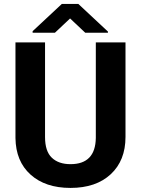

<svg xmlns="http://www.w3.org/2000/svg" viewBox="-20 -921 698 951"><path d="M514.6 -764.6V-758.8H402.3L327.1 -829.6L252 -758.8H141.6V-766.6L286.1 -901.4H368.2ZM601.6 -710.9V-242.7Q601.6 -126 528.6 -58.1Q455.6 9.8 329.1 9.8Q204.6 9.8 131.3 -56.2Q58.1 -122.1 56.6 -237.3V-710.9H203.1V-241.7Q203.1 -171.9 236.6 -139.9Q270 -107.9 329.1 -107.9Q452.6 -107.9 454.6 -237.8V-710.9Z"/></svg>

Font: TypoPRO Roboto
Style: Bold
Weight: 700
Designer: Google
Version: Version 2.136; 2016